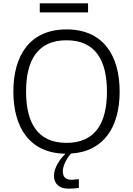

<svg xmlns="http://www.w3.org/2000/svg" viewBox="-20 -909 794 1149"><path d="M378 -668C551 -668 620 -548 620 -361C620 -174 551 -54 378 -54C205 -54 136 -174 136 -361C136 -548 205 -668 378 -668ZM452 163 412 167C376 167 356 154 356 115C356 78 384 34 404 10C604 -2 696 -152 696 -361C696 -579 596 -733 378 -733C160 -733 60 -579 60 -361C60 -145 158 8 372 11L364 19C342 41 303 92 303 143C303 190 333 220 390 220C400 220 431 219 452 216ZM507 -889H218V-835H507Z"/></svg>

Font: Perun Light
Style: Regular
Weight: 300
Foundry: Copyright (c) Stefan Peev, Context Ltd, 2016
Version: Version 1.089